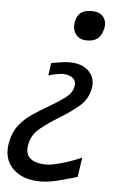

<svg xmlns="http://www.w3.org/2000/svg" viewBox="-70 -586 522 837"><g transform="rotate(5 191.0 -168.0)"><path d="M287.5 -419Q253.5 -419 237.5 -441.8Q221.5 -464.5 228.5 -497.5Q233.5 -523 249.5 -535.8Q265.5 -548.5 297.5 -548.5Q332 -548.5 348 -528.8Q364 -509 359 -480.5Q352 -448 335 -433.5Q318 -419 287.5 -419ZM138.5 211Q59 211 16 166.8Q-27 122.5 -11.5 49Q-2.5 5.5 21.2 -24Q45 -53.5 78 -75.8Q111 -98 147.5 -119Q186.5 -141.5 215.5 -163Q244.5 -184.5 250.5 -211.5Q256 -238 239.8 -251Q223.5 -264 196.5 -264.5Q184.5 -264.5 165 -260.5Q145.5 -256.5 133 -252.5L141 -307.5Q155 -309.5 178 -313.5Q201 -317.5 220 -317.5Q278.5 -317.5 307.2 -285.8Q336 -254 326 -209Q316.5 -163 280.5 -132.8Q244.5 -102.5 198 -74.5Q151.5 -46 116.5 -17.8Q81.5 10.5 72.5 52.5Q55.5 134 158 135.5Q178 135.5 221 124Q264 112.5 311.5 91.5L299 177.5Q264.5 187.5 219.8 199.2Q175 211 138.5 211Z"/></g></svg>

Font: Commissioner Flair
Style: Italic
Weight: 400
Italic angle: -12°
Designer: Kostas Bartsokas
Foundry: Kostas Bartsokas
Version: Version 1.000; ttfautohint (v1.8.3)